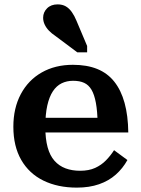

<svg xmlns="http://www.w3.org/2000/svg" viewBox="-20 -845 643 877"><path d="M187 -265Q187 -211 197.5 -172.5Q208 -134 229 -110.5Q250 -87 279.5 -76Q309 -65 346 -65Q386 -65 414.5 -78Q443 -91 464 -112.5Q485 -134 501 -159L562 -114Q541 -76 509 -47.5Q477 -19 432.5 -3.5Q388 12 331 12Q244 12 178.5 -20Q113 -52 77 -114.5Q41 -177 41 -266Q41 -351 75 -415Q109 -479 170.5 -514Q232 -549 313 -549Q377 -549 424 -530Q471 -511 502 -472Q533 -433 549 -375Q565 -317 566 -240H152V-307H450L426 -281Q425 -337 418 -375Q411 -413 398 -435Q385 -457 364.5 -466.5Q344 -476 314 -476Q285 -476 261.5 -464.5Q238 -453 221.5 -428Q205 -403 196 -363Q187 -323 187 -265ZM329 -751 378 -635V-606H333L234 -680Q216 -692 203.5 -705Q191 -718 184 -733Q177 -748 177 -764Q177 -789 195 -807Q213 -825 243 -825Q265 -825 280.5 -816Q296 -807 308 -790Q320 -773 329 -751Z"/></svg>

Font: Roboto Serif 20pt SemiBold
Style: Regular
Weight: 600
Version: Version 1.008